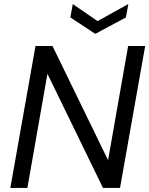

<svg xmlns="http://www.w3.org/2000/svg" viewBox="-20 -927 736 947"><path d="M31 0 155 -700H239L513 -137L612 -700H696L572 0H488L214 -563L115 0ZM613 -907 601 -841 450 -760 327 -841 339 -907 461 -823Z"/></svg>

Font: DM Sans 10pt
Style: Italic
Weight: 400
Italic angle: -10°
Version: Version 4.004;gftools[0.9.30]